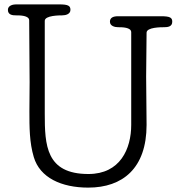

<svg xmlns="http://www.w3.org/2000/svg" viewBox="-20 -841 812 875"><path d="M184 -746C184 -771 252 -771 264 -771C280 -771 301 -777 301 -796C301 -814 292 -821 250 -821H53C41 -821 16 -817 16 -796C16 -772 39 -771 53 -771C70 -771 113 -771 113 -748C113 -654 115 -560 115 -467C115 -422 114 -377 114 -334C114 -261 114 -192 134 -125C162 -31 260 14 382 14C539 14 648 -74 648 -272C648 -345 646 -419 646 -492C646 -558 648 -625 648 -692C648 -717 714 -717 728 -717C744 -717 765 -719 765 -742C765 -760 756 -767 714 -767H518C495 -767 481 -760 481 -742C481 -722 504 -717 518 -717C536 -717 578 -717 578 -694V-272C578 -163 528 -48 383 -48C189 -48 184 -180 184 -323Z"/></svg>

Font: Life Savers
Style: Bold
Weight: 700
Designer: Pablo Impallari, Rodrigo Fuenzalida, Brenda Gallo
Foundry: Pablo Impallari, Rodrigo Fuenzalida, Brenda Gallo
Version: Version 3.000